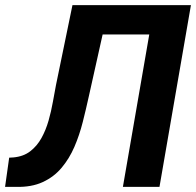

<svg xmlns="http://www.w3.org/2000/svg" viewBox="-51 -731 767 751"><path d="M594.7 -710.9 574.2 -596.2H230.5L250.5 -710.9ZM695.8 -710.9 572.8 0H429.7L552.7 -710.9ZM232.4 -710.9H376L296.4 -354Q285.6 -304.7 272.7 -253.7Q259.8 -202.6 240 -156.7Q220.2 -110.8 190.2 -75Q160.2 -39.1 116.2 -18.8Q72.3 1.5 11.2 0H-31.2L-15.1 -114.3L1 -115.2Q40.5 -118.7 67.1 -139.2Q93.8 -159.7 111.1 -190.9Q128.4 -222.2 138.9 -259Q149.4 -295.9 155.8 -332.3Q162.1 -368.7 168 -398.4Z"/></svg>

Font: Roboto
Style: Bold Italic
Weight: 700
Italic angle: -12°
Designer: Christian Robertson
Foundry: Google
Version: Version 3.0